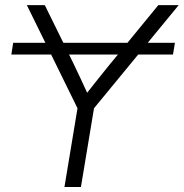

<svg xmlns="http://www.w3.org/2000/svg" viewBox="-20 -748 735 768"><path d="M679.7 -576.7 671.9 -529.8H532.7L356 -314.9L303.7 0H237.8L290 -314.9L184.6 -529.8H25.4L32.7 -576.7H161.6L87.4 -727.5H159.2L233.4 -576.7H489.7L613.3 -727.5H694.8L570.8 -576.7ZM451.7 -529.8H256.3L275.9 -489.7Q289.6 -461.4 302.7 -433.1Q315.9 -404.8 328.6 -377Q350.6 -404.8 373 -433.1Q395.5 -461.4 418.5 -489.7Z"/></svg>

Font: Inter Display Light
Style: Italic
Weight: 300
Italic angle: -9.39999°
Designer: Rasmus Andersson
Foundry: rsms
Version: Version 4.000;git-a52131595